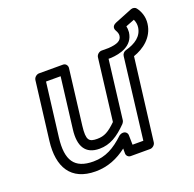

<svg xmlns="http://www.w3.org/2000/svg" viewBox="-123 -788 964 952"><g transform="rotate(-20 358.5 -312.0)"><path d="M613 -587 659 -605C665 -592 668 -578 666 -563C660 -517 623 -491 571 -477C560 -474 551 -464 550 -453L498 -25H441L440 -75C440 -87 430 -97 418 -97H415C408 -97 400 -93 395 -89C344 -41 296 -13 231 -13C131 -13 96 -67 110 -183L145 -466H222L189 -198C178 -111 207 -62 281 -62C337 -62 380 -89 429 -139C433 -144 436 -149 437 -155L475 -466H488H489C535 -469 606 -484 615 -555C616 -567 615 -580 613 -587ZM572 -622C543 -610 554 -589 557 -584C563 -574 566 -564 565 -555C562 -530 540 -519 493 -516H456C445 -516 430 -506 428 -491L388 -164C348 -125 324 -112 287 -112C244 -112 230 -123 239 -198L275 -491C276 -502 268 -516 253 -516H126C115 -516 100 -506 98 -491L60 -183C44 -51 94 37 225 37C289 37 343 14 391 -23V3C391 15 401 25 413 25H516C527 25 542 15 544 0L598 -435C651 -453 707 -493 716 -563C721 -600 708 -631 692 -652C687 -659 675 -663 664 -659Z"/></g></svg>

Font: Falling Sky
Style: ExtOuObl
Weight: 400
Designer: Paul D. Hunt
Foundry: Adobe Systems Incorporated
Version: Version 1.02